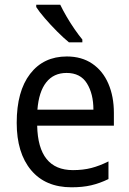

<svg xmlns="http://www.w3.org/2000/svg" viewBox="-20 -879 550 816"><path d="M264 -639Q327 -639 372 -608.5Q417 -578 440.5 -523.5Q464 -469 464 -399V-345H138Q142 -156 290 -156Q333 -156 368 -165Q403 -174 441 -193V-118Q404 -100 367.5 -91.5Q331 -83 284 -83Q173 -83 112 -156Q51 -229 51 -357Q51 -491 108 -565Q165 -639 264 -639ZM263 -569Q208 -569 176.5 -529Q145 -489 139 -413H377Q377 -480 349.5 -524.5Q322 -569 263 -569ZM236 -859Q247 -836 263 -808.5Q279 -781 297 -755Q315 -729 330 -711V-699H273Q251 -717 223 -745Q195 -773 170.5 -801.5Q146 -830 134 -849V-859Z"/></svg>

Font: Noto Sans Kannada UI SemiCondensed
Style: Regular
Weight: 400
Width: 4
Designer: Jelle Bosma - Monotype Design Team
Foundry: Monotype Imaging Inc.
Version: Version 2.005; ttfautohint (v1.8.4.7-5d5b)